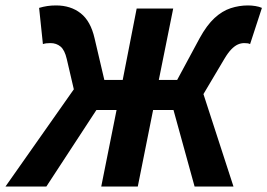

<svg xmlns="http://www.w3.org/2000/svg" viewBox="-54 -683 979 703"><path d="M-34 0 216.3 -356 190.5 -466.8Q182.9 -499.9 167.6 -512.6Q152.3 -525.2 130.9 -525.2Q122 -525.2 115.5 -524.4Q109.1 -523.6 103.1 -521.6L89.2 -654.1Q104.1 -658.6 118.8 -660.8Q133.5 -663.1 151.1 -663.1Q204.9 -663.1 241.4 -634.4Q277.9 -605.8 292.3 -542.7L328 -390.4H395.3L446.4 -651.8H580.2L527.5 -390.4H594.7L676.7 -542.7Q703.1 -590.9 731.4 -616.9Q759.7 -642.9 790.6 -653Q821.6 -663.1 853.9 -663.1Q867.9 -663.1 881.5 -660.8Q895.2 -658.6 905 -654.1L861.7 -521.6Q857.7 -523.6 852.9 -524.4Q848 -525.2 840.4 -525.2Q828.2 -525.2 816.6 -520Q805 -514.7 793 -502.4Q781 -490.2 767.3 -467.1L690.9 -338.5L800.9 0H658.5L581.2 -280.3H506.6L450.5 0H316.7L372.8 -280.3H299L115.7 0Z"/></svg>

Font: Source Sans Variable
Style: Italic
Weight: 200
Italic angle: -11°
Designer: Paul D. Hunt
Foundry: Adobe Systems Incorporated
Version: Version 3.006;hotconv 1.0.111;makeotfexe 2.5.65597